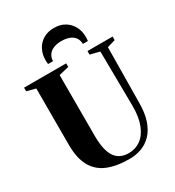

<svg xmlns="http://www.w3.org/2000/svg" viewBox="-229 -1117 1148 1259"><g transform="rotate(-30 345.0 -488.0)"><path d="M378.5 8Q280 8 213 -20Q146 -48 112.2 -109.8Q78.5 -171.5 78.5 -271.5V-698L11.5 -716V-743H330.5V-716L255 -698V-239Q255 -180.5 264.2 -140.2Q273.5 -100 291.2 -75Q309 -50 334.8 -38.8Q360.5 -27.5 393 -27.5Q444 -27.5 483.2 -55.8Q522.5 -84 545.2 -140.5Q568 -197 568 -281.5L563.5 -698L492 -716V-743H682V-716L620.5 -698L616 -283.5Q616 -202.5 596.8 -146.5Q577.5 -90.5 544.2 -56.5Q511 -22.5 468.2 -7.2Q425.5 8 378.5 8ZM376 -984.5Q422.5 -984.5 456.8 -964.2Q491 -944 510 -908.8Q529 -873.5 529 -829Q529 -819 528.5 -812.5Q528 -806 527 -798.5H489Q489 -803 488.8 -808.2Q488.5 -813.5 486.5 -819.5Q482 -840 467.8 -854.8Q453.5 -869.5 430.5 -877.5Q407.5 -885.5 376 -885.5Q345.5 -885.5 322.2 -877.5Q299 -869.5 285 -854.8Q271 -840 265.5 -819.5Q264 -813.5 263.8 -808.2Q263.5 -803 263.5 -798.5H225.5Q224.5 -806 224 -812.5Q223.5 -819 223.5 -829Q223.5 -873.5 242.5 -909Q261.5 -944.5 295.8 -964.5Q330 -984.5 376 -984.5Z"/></g></svg>

Font: Merriweather 120pt ExtraBold
Style: Regular
Weight: 800
Version: Version 2.100